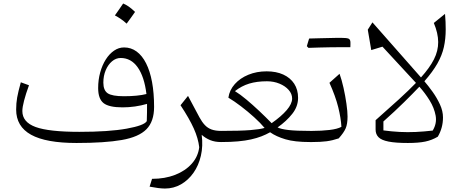

<svg xmlns="http://www.w3.org/2000/svg" viewBox="-20 -816 2664 1103"><path d="M823.2 -120.1Q809.1 -95.2 707.5 -76.9Q606 -58.6 435.5 -58.6Q260.7 -58.6 184.6 -86.4Q108.4 -114.3 108.4 -178.2Q108.4 -199.7 118.2 -237.5Q127.9 -275.4 146.5 -326.2L99.6 -343.3Q84.5 -289.1 78.6 -255.9Q72.8 -222.7 72.8 -186.5Q72.8 -89.4 158.4 -42Q244.1 5.4 419.4 5.4Q581.5 5.4 679.4 -11.7Q777.3 -28.8 821.3 -73.5Q865.2 -118.2 865.2 -201.7Q865.2 -281.2 853.5 -344.5Q841.8 -407.7 819.3 -452.1Q796.9 -496.6 764.9 -520Q732.9 -543.5 692.9 -543.5Q662.1 -543.5 635.3 -525.1Q608.4 -506.8 587.9 -474.6Q567.4 -442.4 555.7 -400.1Q543.9 -357.9 543.9 -310.1Q543.9 -248 575 -223.6Q606 -199.2 684.1 -199.2Q719.2 -199.2 755.4 -204.3Q791.5 -209.5 824.7 -219.2Q824.7 -196.3 824.5 -169.7Q824.2 -143.1 823.2 -120.1ZM821.3 -275.9Q796.4 -269.5 764.2 -266.4Q731.9 -263.2 691.9 -263.2Q624 -263.2 598.9 -280Q573.7 -296.9 573.7 -341.3Q573.7 -380.4 587.2 -412.4Q600.6 -444.3 623.3 -463.6Q646 -482.9 673.3 -482.9Q732.9 -482.9 771 -429.2Q809.1 -375.5 821.3 -275.9ZM687.5 -795.9Q675.3 -777.8 663.8 -761.2Q652.3 -744.6 640.1 -727.5Q657.7 -718.3 675 -706.3Q692.4 -694.3 707.5 -680.2Q720.2 -697.3 732.2 -714.1Q744.1 -731 755.9 -747.6Q735.8 -767.1 719 -778.6Q702.1 -790 687.5 -795.9Z M1060.1 -265.1 1017.1 -211.4Q1068.4 -133.8 1093.5 -77.4Q1118.7 -21 1124.5 29.8Q1118.2 83.5 1081.5 124.5Q1044.9 165.5 986.1 188.5Q927.2 211.4 853.5 211.4L839.4 256.3Q865.2 261.2 888.2 264.2Q911.1 267.1 927.7 267.1Q977.5 267.1 1019.5 243.2Q1061.5 219.2 1091.3 177Q1121.1 134.8 1134 78.9Q1147 22.9 1138.7 -41.5Q1160.6 -22 1187.5 -11Q1214.4 0 1249.5 0H1250V-64H1249.5Q1218.3 -64 1195.8 -72Q1173.3 -80.1 1157 -97.4Q1140.6 -114.7 1126 -141.6Z M1513.7 -349.1Q1552.7 -349.1 1585.7 -335.4Q1618.7 -321.8 1638.4 -299.3Q1658.2 -276.9 1658.2 -250Q1658.2 -219.7 1627 -183.3Q1595.7 -147 1540.5 -108.4Q1506.8 -143.1 1469.2 -178.5Q1431.6 -213.9 1395.5 -244.1Q1359.4 -274.4 1329.6 -292.5Q1367.7 -322.3 1411.6 -335.7Q1455.6 -349.1 1513.7 -349.1ZM1511.7 -406.2Q1454.6 -406.2 1407 -386.7Q1359.4 -367.2 1328.9 -333Q1298.3 -298.8 1292 -254.9Q1325.7 -234.9 1364.7 -205.1Q1403.8 -175.3 1439.7 -142.8Q1475.6 -110.4 1500 -81.1Q1474.6 -73.2 1417.7 -68.6Q1360.8 -64 1250 -64Q1242.7 -64 1239 -56.4Q1235.4 -48.8 1235.4 -33.2V-30.8Q1235.4 -15.1 1239 -7.6Q1242.7 0 1250 0Q1305.2 0 1347.4 -3.9Q1389.6 -7.8 1422.4 -15.1Q1455.1 -22.5 1481.7 -32.7Q1508.3 -43 1531.7 -56.2Q1566.4 -31.7 1619.4 -15.9Q1672.4 0 1760.7 0H1761.2V-64H1760.7Q1680.7 -64 1637.2 -69.1Q1593.8 -74.2 1574.7 -84Q1625.5 -119.6 1658.9 -161.9Q1692.4 -204.1 1692.4 -253.9Q1692.4 -300.8 1670.2 -335Q1647.9 -369.1 1607.4 -387.7Q1566.9 -406.2 1511.7 -406.2Z M1943.4 -544.9Q1959 -544.9 1968.8 -544.9Q1978.5 -544.9 1984.1 -544.9Q1989.7 -544.9 1992.7 -544.9Q1993.2 -551.3 1993.2 -559.1Q1993.2 -566.9 1993.2 -571.8Q1993.2 -588.9 1982.9 -593.8Q1972.7 -598.6 1938 -598.6Q1905.3 -591.3 1872.6 -583.3Q1839.8 -575.2 1807.4 -567.1Q1774.9 -559.1 1742.7 -550.8Q1745.1 -548.3 1747.3 -545.9Q1749.5 -543.5 1752 -541Q1782.2 -542 1814.2 -543Q1846.2 -543.9 1878.7 -544.4Q1911.1 -544.9 1943.4 -544.9ZM1752 -541Q1783.2 -550.3 1814.2 -559.6Q1845.2 -568.8 1876.2 -578.9Q1907.2 -588.9 1938 -598.6Q1929.2 -598.6 1910.2 -598.4Q1891.1 -598.1 1865.7 -597.4Q1840.3 -596.7 1811.8 -596.2Q1783.2 -595.7 1755.9 -594.7Q1752.4 -584 1749.3 -573.2Q1746.1 -562.5 1742.7 -550.8Q1745.1 -548.3 1747.3 -545.9Q1749.5 -543.5 1752 -541ZM1761.2 0H1772.9Q1821.8 0 1855.7 -4.4Q1889.6 -8.8 1925.8 -21Q1955.1 -53.7 1965.8 -78.6Q1976.6 -103.5 1976.6 -146.5Q1976.6 -175.3 1970.2 -220.2Q1963.9 -265.1 1953.4 -311.8Q1942.9 -358.4 1930.7 -392.1L1872.6 -340.3Q1907.2 -263.7 1922.9 -200.9Q1938.5 -138.2 1941.4 -87.4Q1918.5 -74.7 1872.3 -69.3Q1826.2 -64 1775.4 -64H1761.2Q1753.9 -64 1750.2 -56.4Q1746.6 -48.8 1746.6 -33.2V-30.8Q1746.6 -15.1 1750.2 -7.6Q1753.9 0 1761.2 0Z M2389.2 -317.9Q2421.4 -282.2 2448 -239.3Q2474.6 -196.3 2482.7 -151.6Q2490.7 -106.9 2465.8 -65.9Q2416 -60.1 2368.9 -57.9Q2321.8 -55.7 2275.9 -58.1Q2230 -60.5 2182.6 -66.9V-118.2Q2249.5 -177.7 2301 -228.5Q2352.5 -279.3 2389.2 -317.9ZM2369.6 -339.8Q2329.6 -298.3 2270.8 -244.6Q2211.9 -190.9 2137.7 -125.5V-71.8Q2137.7 -44.9 2154.5 -27.8Q2171.4 -10.7 2211.9 -2.7Q2252.4 5.4 2322.8 5.4Q2384.8 5.4 2423.1 -2.7Q2461.4 -10.7 2495.1 -30.8Q2509.8 -55.7 2517.3 -83.3Q2524.9 -110.8 2524.9 -141.6Q2524.9 -178.2 2507.3 -216.3Q2489.7 -254.4 2464.8 -289.1Q2439.9 -323.7 2418 -349.1Q2466.3 -404.3 2492.9 -451.4Q2519.5 -498.5 2530 -545.7Q2540.5 -592.8 2540.5 -647.5Q2540.5 -668 2539.6 -690.2Q2538.6 -712.4 2536.6 -736.3L2472.2 -684.1Q2497.1 -625 2497.3 -574.5Q2497.6 -523.9 2472.9 -475.1Q2448.2 -426.3 2398.4 -371.1L2119.6 -687.5L2092.8 -645.5L2112.8 -528.3L2177.2 -547.9Z"/></svg>

Font: Pinar-VF
Style: Regular
Weight: 300
Designer: Amin Abedi
Version: Version 3.0